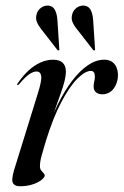

<svg xmlns="http://www.w3.org/2000/svg" viewBox="-20 -656 441 685"><path d="M42 -352.5Q41 -353 41.2 -354.5Q41.5 -356 43 -358.5Q61 -385 81.5 -404Q102 -423 124.5 -433Q147 -443 169 -443Q192 -443 203.5 -432.2Q215 -421.5 215 -401Q215 -385 210.2 -366.2Q205.5 -347.5 196.5 -322.5Q187.5 -297.5 175.5 -263Q163.5 -228.5 149 -181L146 -182.5Q163.5 -238 187 -285.2Q210.5 -332.5 237.5 -368Q264.5 -403.5 293.5 -423.2Q322.5 -443 351.5 -443Q378 -443 390.5 -424.8Q403 -406.5 400.5 -379.5Q398 -361 390.5 -347.5Q383 -334 371.2 -326.8Q359.5 -319.5 345.5 -319.5Q331.5 -319.5 322.8 -326.5Q314 -333.5 314 -347Q314 -356.5 316.2 -365.2Q318.5 -374 318.5 -382Q318.5 -392 315.2 -397.5Q312 -403 304 -403Q284 -403 256.2 -375.5Q228.5 -348 199 -292.2Q169.5 -236.5 143.5 -152.5Q134.5 -122 128.5 -100.8Q122.5 -79.5 122.5 -63Q122.5 -53.5 126.8 -48Q131 -42.5 135.2 -38.5Q139.5 -34.5 139.5 -30Q139.5 -23 127.8 -13.8Q116 -4.5 95.8 2Q75.5 8.5 52 8.5Q36.5 8.5 29.8 2Q23 -4.5 23.8 -17.2Q24.5 -30 30 -48.5L114.5 -321Q129.5 -368.5 127 -384.8Q124.5 -401 110 -401Q99.5 -401 85.5 -392Q71.5 -383 48.5 -356Q46.5 -354 45 -353Q43.5 -352 42 -352.5ZM185 -582 191.5 -482Q192 -480.5 192 -479Q192 -477.5 190.5 -476.5Q189 -476 187.5 -476.2Q186 -476.5 185 -477.5L127 -552Q117 -564.5 111.5 -577.8Q106 -591 111.5 -608Q114.5 -619 126 -628Q137.5 -637 153.5 -636Q168.5 -634.5 176 -620.5Q183.5 -606.5 185 -582ZM312.5 -582 319 -482Q319.5 -480 319.5 -478.8Q319.5 -477.5 317.5 -476.5Q316.5 -476 315 -476.2Q313.5 -476.5 312.5 -477.5L254.5 -552Q244 -564.5 238.5 -577.8Q233 -591 238.5 -608Q242 -619.5 253.5 -628.2Q265 -637 280.5 -636Q296 -634.5 303.5 -620.5Q311 -606.5 312.5 -582Z"/></svg>

Font: Fraunces 120pt
Style: Italic
Weight: 400
Italic angle: -16°
Version: Version 1.000;[b76b70a41]